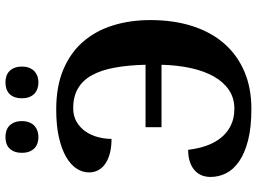

<svg xmlns="http://www.w3.org/2000/svg" viewBox="-142 -814 965 722"><g transform="rotate(-90 341.0 -452.5)"><path d="M291 -724.1Q377.4 -724.1 440.7 -697.5Q503.9 -670.9 545.2 -623.5Q586.4 -576.2 606.7 -511.5Q627 -446.8 627 -370.1Q627 -282.7 604.5 -212.4Q582 -142.1 539.1 -92.8Q496.1 -43.5 434.1 -16.8Q372.1 9.8 293 9.8Q222.7 9.8 173.8 -2.9Q125 -15.6 94.5 -37.1Q64 -58.6 50.5 -86.2Q37.1 -113.8 37.1 -144Q37.1 -183.1 64.5 -205.6Q91.8 -228 139.2 -228Q143.6 -190.4 154.8 -158.7Q166 -127 185.1 -103.8Q204.1 -80.6 231 -67.4Q257.8 -54.2 293.9 -54.2Q334 -54.2 364.3 -74.7Q394.5 -95.2 415 -131.6Q435.5 -168 446.5 -218.3Q457.5 -268.6 459 -328.1H224.1V-388.2H459Q457.5 -453.1 448.2 -503.9Q439 -554.7 419.9 -589.4Q400.9 -624 370.4 -642.1Q339.8 -660.2 295.9 -660.2Q265.6 -660.2 243.7 -647Q221.7 -633.8 207.5 -613Q193.4 -592.3 186.8 -566.7Q180.2 -541 180.2 -516.1Q151.9 -516.1 128.7 -521.7Q105.5 -527.3 88.9 -538.1Q72.3 -548.8 63.2 -564.7Q54.2 -580.6 54.2 -601.1Q54.2 -625 68.4 -647.2Q82.5 -669.4 111.8 -686.5Q141.1 -703.6 185.5 -713.9Q230 -724.1 291 -724.1ZM127.9 -853Q127.9 -870.1 132.8 -882.1Q137.7 -894 145.8 -901.4Q153.8 -908.7 164.6 -911.9Q175.3 -915 187 -915Q198.7 -915 209.5 -911.9Q220.2 -908.7 228.5 -901.4Q236.8 -894 241.9 -882.1Q247.1 -870.1 247.1 -853Q247.1 -836.4 241.9 -824.5Q236.8 -812.5 228.5 -805.2Q220.2 -797.9 209.5 -794.4Q198.7 -791 187 -791Q175.3 -791 164.6 -794.4Q153.8 -797.9 145.8 -805.2Q137.7 -812.5 132.8 -824.5Q127.9 -836.4 127.9 -853ZM333 -853Q333 -870.1 337.9 -882.1Q342.8 -894 351.1 -901.4Q359.4 -908.7 370.1 -911.9Q380.9 -915 393.1 -915Q404.3 -915 414.8 -911.9Q425.3 -908.7 433.6 -901.4Q441.9 -894 447 -882.1Q452.1 -870.1 452.1 -853Q452.1 -836.4 447 -824.5Q441.9 -812.5 433.6 -805.2Q425.3 -797.9 414.8 -794.4Q404.3 -791 393.1 -791Q380.9 -791 370.1 -794.4Q359.4 -797.9 351.1 -805.2Q342.8 -812.5 337.9 -824.5Q333 -836.4 333 -853Z"/></g></svg>

Font: Droid Serif
Style: Bold
Weight: 700
Designer: Monotype Design team
Foundry: Monotype Imaging Inc.
Version: Version 1.03